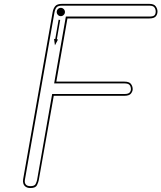

<svg xmlns="http://www.w3.org/2000/svg" viewBox="-20 -948 814 968"><path d="M133.5 0Q119.5 0 110.5 -5.8Q101.5 -11.5 98 -21.5Q94.5 -31.5 96.5 -43.5L245.5 -887Q248.5 -904.5 258 -916.5Q267.5 -928.5 293 -928.5H732.5Q756.5 -928.5 765.2 -916Q774 -903.5 774 -890Q774 -875 765 -865Q756 -855 732.5 -855H320L264 -536.5H607Q631.5 -536.5 640.2 -524.8Q649 -513 649 -498.5Q649 -487.5 640.2 -476.2Q631.5 -465 607 -465H251L175.5 -40Q173.5 -29 166.5 -14.5Q159.5 0 133.5 0ZM133.5 -9.5Q154 -9.5 159.5 -20.2Q165 -31 167 -41L243 -474H607Q627 -474 633.5 -481.5Q640 -489 640 -498.5Q640 -511 633.5 -519.2Q627 -527.5 607 -527.5H253L312 -864.5H732.5Q752.5 -864.5 758.8 -871Q765 -877.5 765 -890Q765 -901.5 758.5 -910.5Q752 -919.5 732.5 -919.5H293Q272 -919.5 264.8 -910.5Q257.5 -901.5 254.5 -885L105.5 -41.5Q103 -27 109.8 -18.2Q116.5 -9.5 133.5 -9.5ZM257 -719.5 252.5 -752 258.5 -751 275.5 -848.5 283.5 -847.5 266.5 -749.5 272.5 -749ZM286.5 -866.5Q278 -866.5 272 -872.8Q266 -879 266 -887.5Q266 -896 272 -902.2Q278 -908.5 286.5 -908.5Q295 -908.5 301.2 -902.2Q307.5 -896 307.5 -887.5Q307.5 -879 301.2 -872.8Q295 -866.5 286.5 -866.5Z"/></svg>

Font: Edu AU VIC WA NT Arrows
Style: Regular
Weight: 400
Designer: Tina and Corey Anderson, Eben Sorkin, Mirko Velimirovic
Foundry: Google for Education
Version: Version 1.001